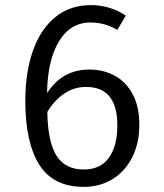

<svg xmlns="http://www.w3.org/2000/svg" viewBox="-20 -720 640 751"><path d="M525 -232Q525 -158 496 -102.5Q467 -47 418 -18Q369 11 308 11Q188 11 133.5 -76Q79 -163 79 -325Q79 -439 109.5 -523.5Q140 -608 197.5 -654Q255 -700 335 -700Q410 -700 472 -659L439 -603Q390 -632 334 -632Q255 -632 210.5 -558Q166 -484 164 -356Q196 -404 237 -426Q278 -448 330 -448Q384 -448 428.5 -424Q473 -400 499 -351.5Q525 -303 525 -232ZM439 -229Q439 -380 317 -380Q269 -380 230.5 -353.5Q192 -327 165 -282Q167 -165 201 -111Q235 -57 308 -57Q372 -57 405.5 -102.5Q439 -148 439 -229Z"/></svg>

Font: FiraDG Mono
Style: Regular
Weight: 400
Designer: Carrois Corporate & Edenspiekermann AG
Foundry: Carrois Corporate GbR & Edenspiekermann AG
Version: Version 3.206